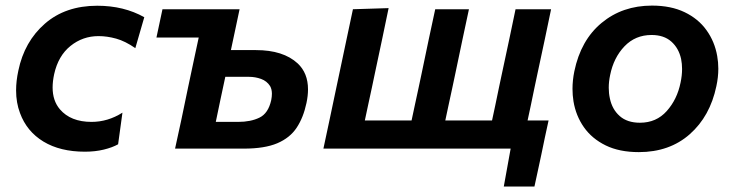

<svg xmlns="http://www.w3.org/2000/svg" viewBox="-20 -531 2624 686"><path d="M283.5 11Q195 11 135.2 -25.2Q75.5 -61.5 51.5 -127Q37.5 -164 37.5 -208Q37.5 -241.5 45.5 -278.5Q67 -382.5 140.5 -446.5Q214 -510.5 327.5 -510.5Q422.5 -510.5 495.5 -469.5L463.5 -359Q427.5 -384 395 -393Q362.5 -402 332 -402Q275.5 -402 231.8 -366.8Q188 -331.5 173.5 -266Q168 -240.5 168 -218.5Q168 -171 194 -140.5Q232.5 -95.5 307 -95.5Q365.5 -95.5 417.5 -128.5L402 -15.5Q381.5 -4 350.8 3.5Q320 11 283.5 11Z M605.5 0Q617 -52.5 628 -103.5Q638.5 -154.5 651.5 -216.5L662 -266Q670 -304.5 677 -336.5Q684 -368.5 690 -397H539L560.5 -498H836Q828 -460 820.5 -424.8Q813 -389.5 805 -352H894.5Q992 -352 1043.5 -304.5Q1080.5 -270 1080.5 -211.5Q1080.5 -189 1075 -163Q1064 -111 1040 -74.8Q1016 -38.5 970.8 -19.2Q925.5 0 851.5 0ZM751 -95.5H831Q876 -95.5 907.2 -110.8Q938.5 -126 949 -173Q951.5 -185.5 951.5 -196Q951.5 -212 945 -223.5Q933.5 -241.5 912.8 -249Q892 -256.5 870 -256.5H785Q776 -214.5 768 -177Q760 -139.5 751 -95.5Z M1780 135.5 1804.5 0H1135.5Q1147 -54 1157.8 -104.5Q1168.5 -155 1181.5 -217L1192 -266.5Q1207.5 -339 1218.5 -392Q1229.5 -444.5 1241 -498L1368.5 -502Q1357 -447 1345.8 -393.2Q1334.5 -339.5 1319 -267L1308.5 -217Q1301 -182.5 1295 -154.5Q1289 -126.5 1283.5 -100.5H1450.5Q1456 -126 1462 -154.5Q1468 -182.5 1475.5 -217L1486 -266.5Q1501 -339 1512.2 -391.8Q1523.5 -444.5 1535 -498H1655.5Q1644 -444.5 1632.8 -391.8Q1621.5 -339 1606.5 -266.5L1596 -217Q1588.5 -182.5 1582.5 -154.5Q1576.5 -126 1571 -100.5H1738Q1743.5 -126 1749.5 -154.2Q1755.5 -182.5 1762.5 -217L1773 -266.5Q1788.5 -339 1799.8 -391.8Q1811 -444.5 1822 -498H1949Q1938 -444.5 1926.8 -391.8Q1915.5 -339 1900 -266.5L1889.5 -217Q1882.5 -182.5 1876.5 -154.2Q1870.5 -126 1865 -100.5H1940Q1933.5 -71.5 1926.8 -39.8Q1920 -8 1914 22Q1908 50.5 1901.8 78.8Q1895.5 107 1889.5 135.5Z M2262.5 12.5Q2193 12.5 2144 -11.5Q2095 -35.5 2066.2 -76.5Q2037.5 -117.5 2029 -169Q2025.5 -191 2025.5 -213.5Q2025.5 -244 2032 -276Q2055 -387.5 2129.5 -449.2Q2204 -511 2309.5 -511Q2377 -511 2426 -487.5Q2475 -464 2504.2 -423.2Q2533.5 -382.5 2542.5 -331Q2546.5 -308.5 2546.5 -285.5Q2546.5 -255 2539.5 -223Q2517 -115.5 2444.5 -51.5Q2372 12.5 2262.5 12.5ZM2266.5 -92.5Q2325 -92.5 2362.2 -134.2Q2399.5 -176 2411.5 -235.5Q2417 -261 2417 -284.5Q2417 -303 2413.5 -320.5Q2405 -359 2378.5 -382.5Q2352 -406 2308 -406Q2250 -406 2211.2 -365.5Q2172.5 -325 2160 -263Q2155 -239.5 2155 -217.5Q2155 -197.5 2159 -179.5Q2167 -140.5 2194 -116.5Q2221 -92.5 2266.5 -92.5Z"/></svg>

Font: Heraclito SemiBold
Style: Italic
Weight: 600
Italic angle: -12°
Designer: Kostas Bartsokas (font) & Cristiano Sobral (main changes)
Foundry: Kostas Bartsokas (font) & Cristiano Sobral (main changes)
Version: Version 1.00;July 8, 2020;FontCreator 13.0.0.2655 64-bit